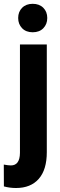

<svg xmlns="http://www.w3.org/2000/svg" viewBox="-46 -758 312 992"><path d="M195.8 -528.3V28.3Q195.8 118.7 154.3 166Q112.8 213.4 36.6 213.4Q4.4 213.4 -25.9 205.1L-26.4 92.3Q-3.4 96.7 10.3 96.7Q56.2 96.7 57.1 32.2V-528.3ZM47.9 -665Q47.9 -697.3 68.4 -717.8Q88.9 -738.3 123 -738.3Q157.2 -738.3 177.7 -717.8Q198.2 -697.3 198.2 -665Q198.2 -633.3 178 -612.3Q157.7 -591.3 123 -591.3Q88.4 -591.3 68.1 -612.3Q47.9 -633.3 47.9 -665Z"/></svg>

Font: TypoPRO Roboto
Style: Bold
Weight: 700
Designer: Google
Version: Version 2.136; 2016